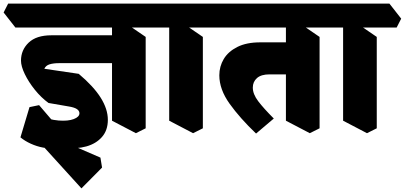

<svg xmlns="http://www.w3.org/2000/svg" viewBox="-85 -690 2237 1061"><path d="M153 88 126 -54Q187 -28 239 -24Q291 -20 322.5 -32Q354 -44 354 -64Q354 -78 339.5 -87.5Q325 -97 293 -102L183 -121Q142 -151 107.5 -194Q73 -237 52 -280.5Q31 -324 31 -355Q31 -414 73.5 -454.5Q116 -495 199 -495H568L561 -341H241Q210 -341 189 -334.5Q168 -328 160 -310L350 -282Q432 -213 471.5 -150Q511 -87 511 -28Q511 30 478.5 67Q446 104 392.5 119Q339 134 276 126.5Q213 119 153 88ZM365 351 127 89 200 64 470 181 479 236ZM666 46 534 -23V-599L600 -568L720 -486V19ZM0 -538 -65 -621 -40 -670H790L855 -587L830 -538ZM215 127Q187 132 152.5 125.5Q118 119 85 104Q52 89 28 69L78 -98L131 -109L238 16L244 85Z M982 46 850 -23V-599L916 -568L1036 -486V19ZM790 -538 725 -621 750 -670H1106L1171 -587L1146 -538Z M1330 48Q1241 -37 1184 -116.5Q1127 -196 1127 -274Q1127 -323 1151.5 -364Q1176 -405 1226.5 -430.5Q1277 -456 1353 -456H1533L1544 -279H1404Q1358 -279 1335 -258.5Q1312 -238 1312 -206Q1312 -170 1342 -130.5Q1372 -91 1428 -35ZM1627 46 1495 -23V-599L1561 -568L1681 -486V19ZM1106 -538 1041 -621 1066 -670H1751L1816 -587L1791 -538Z M1943 46 1811 -23V-599L1877 -568L1997 -486V19ZM1751 -538 1686 -621 1711 -670H2067L2132 -587L2107 -538Z"/></svg>

Font: Eczar ExtraBold
Style: Regular
Weight: 800
Designer: Vaibhav Singh
Foundry: Rosetta Type Foundry
Version: Version 2.000